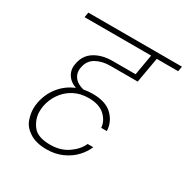

<svg xmlns="http://www.w3.org/2000/svg" viewBox="-187 -898 1123 1156"><g transform="rotate(30 374.5 -320.5)"><path d="M374 -529Q316 -529 274.5 -505.5Q233 -482 224 -430Q222 -420 222 -411Q222 -382 241.5 -358.5Q261 -335 304 -324Q334 -330 366 -330Q458 -330 503.5 -285Q549 -240 551 -178H512Q509 -224 470.5 -260Q432 -296 359 -296Q300 -296 255 -271.5Q210 -247 181.5 -205.5Q153 -164 144 -115Q141 -96 141 -78Q141 -25 174.5 19.5Q208 64 296 64Q367 64 418 29Q469 -6 490 -53H529Q513 -14 480.5 20.5Q448 55 399.5 77Q351 99 290 99Q218 99 173 70Q128 41 114 1Q100 -39 100 -74Q100 -94 104 -116Q116 -182 157 -233.5Q198 -285 260 -310Q221 -324 201.5 -351Q182 -378 182 -409Q182 -421 185 -435Q196 -498 247 -529.5Q298 -561 370 -561H530L555 -705H92L98 -740H749L743 -705H594L563 -529Z"/></g></svg>

Font: Fz Poppins ExtLt
Style: Italic
Weight: 200
Italic angle: -10°
Designer: Ninad Kale (Devanagari), Jonny Pinhorn (Latin)
Foundry: Indian Type Foundry
Version: Vit hóa bi Vntype.Com & FontZin.Com